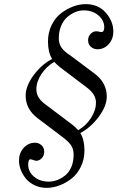

<svg xmlns="http://www.w3.org/2000/svg" viewBox="-20 -722 660 928"><path d="M71.8 54.2Q71.8 18.1 94.2 -7.1Q116.7 -32.2 149.9 -32.2Q167 -32.2 180.4 -20.3Q193.8 -8.3 193.8 12.2Q193.8 29.8 181.9 42.5Q169.9 55.2 154.8 55.2Q151.4 55.2 141.1 51.5Q130.9 47.9 127 47.9Q116.2 47.9 116.2 74.2Q116.2 107.9 144.3 131.8Q172.4 155.8 215.8 155.8Q235.8 155.8 255.9 148.4Q275.9 141.1 294.4 126.5Q313 111.8 324.5 85.7Q335.9 59.6 335.9 25.9Q335.9 -3.9 321 -23.2Q306.2 -42.5 273.9 -65.9L164.1 -148.9Q104 -193.4 104 -259.8Q104 -306.6 142.8 -358.9Q181.6 -411.1 231.9 -437Q211.9 -468.8 211.9 -521Q211.9 -564.5 229.2 -600.1Q246.6 -635.7 274.2 -657.2Q301.8 -678.7 333 -690.4Q364.3 -702.1 394 -702.1Q455.1 -702.1 491.5 -660.4Q527.8 -618.7 527.8 -569.8Q527.8 -533.7 505.6 -508.8Q483.4 -483.9 450.2 -483.9Q433.1 -483.9 419.4 -495.6Q405.8 -507.3 405.8 -527.8Q405.8 -545.4 417.7 -558.1Q429.7 -570.8 444.8 -570.8Q450.7 -570.8 460 -568.8L469.2 -566.9Q483.9 -566.9 483.9 -589.8Q483.9 -623.5 455.6 -647.7Q427.2 -671.9 383.8 -671.9Q364.3 -671.9 344 -663.6Q323.7 -655.3 305.4 -639.6Q287.1 -624 275.6 -597.2Q264.2 -570.3 264.2 -537.1Q264.2 -510.7 277.3 -491.7Q290.5 -472.7 319.8 -454.1L436 -367.2Q496.1 -322.3 496.1 -255.9Q496.1 -209.5 457 -157.2Q418 -105 368.2 -79.1Q388.2 -47.4 388.2 4.9Q388.2 48.3 370.8 84Q353.5 119.6 325.9 141.1Q298.3 162.6 267.1 174.3Q235.8 186 206.1 186Q174.3 186 148.2 173.8Q122.1 161.6 105.7 141.8Q89.4 122.1 80.6 99.4Q71.8 76.7 71.8 54.2ZM155.8 -290Q155.8 -250 195.8 -220.2L331.1 -118.2Q345.7 -106.4 357.9 -92.8Q395 -113.8 419.4 -151.1Q443.8 -188.5 443.8 -226.1Q443.8 -264.6 403.8 -295.9L269 -397.9Q252.9 -411.1 242.2 -422.9Q205.1 -401.4 180.4 -364.5Q155.8 -327.6 155.8 -290Z"/></svg>

Font: Flanker Steampunk
Style: Italic
Weight: 400
Italic angle: -12°
Designer: Alexey Kryukov, Leonardo Di Lena
Foundry: Alexey Kryukov, Leonardo Di Lena
Version: 1.210